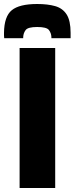

<svg xmlns="http://www.w3.org/2000/svg" viewBox="-61 -940 373 960"><path d="M37 0V-700H215V0ZM125 -920Q177 -920 214.5 -909.5Q252 -899 272 -868Q292 -837 292 -776Q292 -770 292 -763Q292 -756 292 -749H196Q196 -750 196 -751.5Q196 -753 196 -755Q195 -775 183.5 -790Q172 -805 125 -805Q79 -805 67.5 -790Q56 -775 55 -755Q55 -753 55 -751.5Q55 -750 55 -749H-40Q-41 -756 -41 -763Q-41 -770 -41 -776Q-40 -858 -2 -889Q36 -920 125 -920Z"/></svg>

Font: Georama SemiCondensed ExtraBold
Style: Regular
Weight: 800
Width: 4
Designer: Jean-Baptiste Levee
Foundry: Production Type
Version: Version 1.000